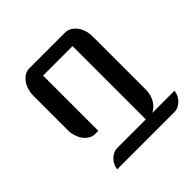

<svg xmlns="http://www.w3.org/2000/svg" viewBox="-190 -902 1064 1064"><g transform="rotate(-45 342.5 -370.0)"><path d="M137.7 0Q139.6 -17.1 147.2 -32.2Q154.8 -47.4 166.5 -58.8Q178.2 -70.3 192.6 -76.9Q207 -83.5 223.1 -83.5H445.8V-657.7H214.8V-224.6H190.4Q171.4 -224.6 154.5 -234.4Q137.7 -244.1 125 -261Q112.3 -277.8 105 -300.5Q97.7 -323.2 97.7 -349.1V-616.2Q97.7 -642.1 105 -664.8Q112.3 -687.5 125 -704.3Q137.7 -721.2 154.3 -730.7Q170.9 -740.2 189.9 -740.2H469.2Q488.3 -740.2 505.4 -730.7Q522.5 -721.2 535.2 -704.3Q547.9 -687.5 555.2 -664.8Q562.5 -642.1 562.5 -616.2V-199.7Q562.5 -179.7 557.6 -161.4Q552.7 -143.1 543.9 -128.2Q535.2 -113.3 522.9 -101.8Q510.7 -90.3 496.1 -83.5H670.4Q668.5 -66.4 660.9 -51.3Q653.3 -36.1 641.8 -24.7Q630.4 -13.2 615.7 -6.6Q601.1 0 585 0H137.7Z"/></g></svg>

Font: Atomic Age
Style: Regular
Weight: 400
Designer: James Grieshaber
Foundry: James Grieshaber
Version: Version 1.008; ttfautohint (v1.4.1) -l 6 -r 46 -G 0 -x 0 -H 